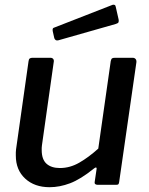

<svg xmlns="http://www.w3.org/2000/svg" viewBox="-20 -771 623 801"><path d="M187 10Q124 10 85 -26Q46 -62 46 -122Q46 -129 46 -135.5Q46 -142 47 -148L99 -515Q100 -524 104 -527Q108 -530 116 -530H190Q198 -530 202 -525Q206 -520 204 -511L155 -165Q154 -160 154 -154.5Q154 -149 154 -145Q154 -106 174 -88Q194 -70 230 -70Q272 -70 311 -92.5Q350 -115 390 -151L442 -516Q444 -525 447.5 -527.5Q451 -530 461 -530H533Q541 -530 545.5 -525Q550 -520 549 -511L477 -11Q476 -5 474 -2.5Q472 0 465 0H387Q382 0 378 -2.5Q374 -5 375 -12L383 -66Q384 -71 381 -72Q378 -73 372 -68Q316 -23 272.5 -6.5Q229 10 187 10ZM463 -742 475 -689Q476 -683 474.5 -678.5Q473 -674 463 -671L224 -603Q216 -601 211.5 -604.5Q207 -608 206 -614L200 -641Q198 -653 204 -655L450 -751Q454 -752 458 -750.5Q462 -749 463 -742Z"/></svg>

Font: Libre Franklin Medium
Style: Italic
Weight: 500
Italic angle: -8°
Designer: Pablo Impallari, Rodrigo Fuenzalida, Nhung Nguyen
Foundry: Impallari Type
Version: Version 3.000